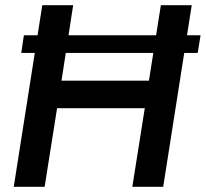

<svg xmlns="http://www.w3.org/2000/svg" viewBox="-20 -720 793 740"><path d="M62 -516 72 -584H753L742 -516ZM33 0 143 -700H262L217 -409H554L600 -700H719L609 0H490L538 -303H200L152 0Z"/></svg>

Font: MuseoModerno Thin Medium
Style: Italic
Weight: 500
Italic angle: -9°
Version: Version 1.003